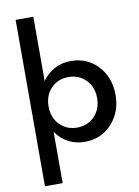

<svg xmlns="http://www.w3.org/2000/svg" viewBox="-107 -852 839 1157"><g transform="rotate(-10 312.5 -273.0)"><path d="M71.8 236.3V-781.7H180.2V-388.2Q210.9 -432.1 256.1 -456.1Q301.3 -480 355.5 -480Q455.6 -480 521 -409.7Q586.4 -339.4 586.4 -232.9Q586.4 -127 521 -56.2Q455.6 14.6 355.5 14.6Q301.3 14.6 256.1 -9.3Q210.9 -33.2 180.2 -77.1V236.3ZM176.8 -232.9Q176.8 -165.5 218.5 -121.8Q260.3 -78.1 325.2 -78.1Q389.6 -78.1 431.6 -121.8Q473.6 -165.5 473.6 -232.9Q473.6 -300.3 431.6 -343.8Q389.6 -387.2 325.2 -387.2Q260.3 -387.2 218.5 -344Q176.8 -300.8 176.8 -232.9Z"/></g></svg>

Font: Spartan MB SemBd
Style: Regular
Weight: 600
Designer: Matt Bailey, Mirko Velimirovic
Foundry: Matt Bailey
Version: Version 1.005